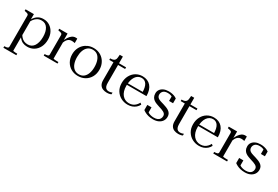

<svg xmlns="http://www.w3.org/2000/svg" viewBox="76 -1815 4643 3206"><g transform="rotate(30 2398.0 -212.0)"><path d="M283 223H33V193H34Q56 193 73.5 190Q91 187 101.5 179Q112 171 112 157V-441Q112 -456 104.5 -464Q97 -472 82 -477Q67 -482 44 -486L33 -488V-518H194V-401L201 -399V183Q201 186 213 188.5Q225 191 241.5 192Q258 193 270 193H283ZM367 10Q317 10 278.5 -7.5Q240 -25 208.5 -63.5Q177 -102 146 -164L170 -176Q193 -124 220 -91Q247 -58 280.5 -42.5Q314 -27 355 -27Q395 -27 425.5 -44Q456 -61 476 -92.5Q496 -124 506.5 -167.5Q517 -211 517 -264Q517 -315 507 -357Q497 -399 477.5 -429Q458 -459 429.5 -475Q401 -491 363 -491Q317 -491 282.5 -472Q248 -453 221.5 -416.5Q195 -380 171 -329L150 -341Q181 -404 212.5 -445.5Q244 -487 284 -507.5Q324 -528 378 -528Q444 -528 496.5 -495Q549 -462 580 -402.5Q611 -343 611 -264Q611 -184 580 -122Q549 -60 494 -25Q439 10 367 10Z M1026 -525V-440Q1020 -442 1011 -443.5Q1002 -445 991 -446.5Q980 -448 968 -448Q944 -448 926 -441Q908 -434 893 -420Q878 -406 866 -384.5Q854 -363 842 -333L831 -366Q852 -416 876 -452Q900 -488 929.5 -508Q959 -528 994 -528Q1005 -528 1013 -527.5Q1021 -527 1026 -525ZM682 0V-30H683Q716 -30 738.5 -37Q761 -44 761 -66V-441Q761 -456 753.5 -464Q746 -472 731 -477Q716 -482 693 -486L682 -488V-518H843V-380L850 -389V-40Q850 -37 860.5 -35Q871 -33 889 -31.5Q907 -30 927 -30H948V0Z M1606 -258Q1606 -179 1572 -118.5Q1538 -58 1479 -24Q1420 10 1344 10Q1269 10 1209.5 -24Q1150 -58 1116 -118.5Q1082 -179 1082 -258Q1082 -317 1101.5 -366.5Q1121 -416 1156.5 -452Q1192 -488 1239.5 -508Q1287 -528 1344 -528Q1401 -528 1448.5 -508.5Q1496 -489 1531.5 -452.5Q1567 -416 1586.5 -366.5Q1606 -317 1606 -258ZM1176 -258Q1176 -189 1195 -135.5Q1214 -82 1251.5 -52Q1289 -22 1344 -22Q1400 -22 1437 -52Q1474 -82 1493 -135Q1512 -188 1512 -258Q1512 -328 1493 -382Q1474 -436 1437 -466Q1400 -496 1344 -496Q1289 -496 1251.5 -465.5Q1214 -435 1195 -381.5Q1176 -328 1176 -258Z M1666 -486V-515H1669Q1701 -515 1722.5 -522.5Q1744 -530 1756 -546.5Q1768 -563 1770 -591L1803 -518H1971V-486ZM1835 -141Q1835 -98 1845.5 -72.5Q1856 -47 1875 -36Q1894 -25 1918 -25Q1944 -25 1962.5 -32Q1981 -39 1986 -40V-7Q1977 -2 1963.5 2Q1950 6 1935 8Q1920 10 1903 10Q1859 10 1823 -5Q1787 -20 1766.5 -53.5Q1746 -87 1746 -142V-522L1764 -525L1775 -647H1835Z M2128 -254Q2128 -198 2141.5 -155Q2155 -112 2179.5 -82.5Q2204 -53 2237 -37.5Q2270 -22 2310 -22Q2351 -22 2382 -36Q2413 -50 2436 -74Q2459 -98 2475 -128L2502 -105Q2484 -69 2454 -43Q2424 -17 2386 -3.5Q2348 10 2303 10Q2231 10 2170.5 -22.5Q2110 -55 2074 -115Q2038 -175 2038 -256Q2038 -337 2071 -398.5Q2104 -460 2160.5 -494Q2217 -528 2287 -528Q2338 -528 2378.5 -511Q2419 -494 2447.5 -461.5Q2476 -429 2491 -381.5Q2506 -334 2506 -272H2101L2100 -302H2445L2417 -291Q2416 -341 2408 -379Q2400 -417 2383.5 -443Q2367 -469 2343 -482.5Q2319 -496 2287 -496Q2252 -496 2222.5 -479.5Q2193 -463 2172 -431.5Q2151 -400 2139.5 -355Q2128 -310 2128 -254Z M2916 -123Q2916 -146 2905 -161.5Q2894 -177 2874.5 -188Q2855 -199 2830 -208Q2805 -217 2777 -225Q2749 -234 2719.5 -245Q2690 -256 2665.5 -273.5Q2641 -291 2626 -319Q2611 -347 2611 -389Q2611 -429 2632.5 -460Q2654 -491 2694 -509.5Q2734 -528 2790 -528Q2830 -528 2862 -520.5Q2894 -513 2916.5 -502.5Q2939 -492 2950 -483V-391H2873V-490Q2882 -491 2889 -485Q2896 -479 2901.5 -470.5Q2907 -462 2909 -455Q2911 -448 2909 -447Q2899 -460 2882.5 -471Q2866 -482 2843.5 -489Q2821 -496 2790 -496Q2731 -496 2704 -468.5Q2677 -441 2677 -403Q2677 -375 2689.5 -358Q2702 -341 2723 -330Q2744 -319 2770 -311.5Q2796 -304 2822 -296Q2852 -287 2881 -275.5Q2910 -264 2933.5 -248Q2957 -232 2971 -208Q2985 -184 2985 -148Q2985 -102 2961.5 -66.5Q2938 -31 2895 -10.5Q2852 10 2792 10Q2743 10 2705 0.5Q2667 -9 2639 -23.5Q2611 -38 2592 -53V-152H2673V-36Q2663 -41 2656.5 -46Q2650 -51 2647.5 -55.5Q2645 -60 2646 -65Q2647 -70 2652 -76Q2664 -59 2685 -47Q2706 -35 2733.5 -28.5Q2761 -22 2792 -22Q2833 -22 2860.5 -34.5Q2888 -47 2902 -70Q2916 -93 2916 -123Z M3042 -486V-515H3045Q3077 -515 3098.5 -522.5Q3120 -530 3132 -546.5Q3144 -563 3146 -591L3179 -518H3347V-486ZM3211 -141Q3211 -98 3221.5 -72.5Q3232 -47 3251 -36Q3270 -25 3294 -25Q3320 -25 3338.5 -32Q3357 -39 3362 -40V-7Q3353 -2 3339.5 2Q3326 6 3311 8Q3296 10 3279 10Q3235 10 3199 -5Q3163 -20 3142.5 -53.5Q3122 -87 3122 -142V-522L3140 -525L3151 -647H3211Z M3504 -254Q3504 -198 3517.5 -155Q3531 -112 3555.5 -82.5Q3580 -53 3613 -37.5Q3646 -22 3686 -22Q3727 -22 3758 -36Q3789 -50 3812 -74Q3835 -98 3851 -128L3878 -105Q3860 -69 3830 -43Q3800 -17 3762 -3.5Q3724 10 3679 10Q3607 10 3546.5 -22.5Q3486 -55 3450 -115Q3414 -175 3414 -256Q3414 -337 3447 -398.5Q3480 -460 3536.5 -494Q3593 -528 3663 -528Q3714 -528 3754.5 -511Q3795 -494 3823.5 -461.5Q3852 -429 3867 -381.5Q3882 -334 3882 -272H3477L3476 -302H3821L3793 -291Q3792 -341 3784 -379Q3776 -417 3759.5 -443Q3743 -469 3719 -482.5Q3695 -496 3663 -496Q3628 -496 3598.5 -479.5Q3569 -463 3548 -431.5Q3527 -400 3515.5 -355Q3504 -310 3504 -254Z M4295 -525V-440Q4289 -442 4280 -443.5Q4271 -445 4260 -446.5Q4249 -448 4237 -448Q4213 -448 4195 -441Q4177 -434 4162 -420Q4147 -406 4135 -384.5Q4123 -363 4111 -333L4100 -366Q4121 -416 4145 -452Q4169 -488 4198.5 -508Q4228 -528 4263 -528Q4274 -528 4282 -527.5Q4290 -527 4295 -525ZM3951 0V-30H3952Q3985 -30 4007.5 -37Q4030 -44 4030 -66V-441Q4030 -456 4022.5 -464Q4015 -472 4000 -477Q3985 -482 3962 -486L3951 -488V-518H4112V-380L4119 -389V-40Q4119 -37 4129.5 -35Q4140 -33 4158 -31.5Q4176 -30 4196 -30H4217V0Z M4687 -123Q4687 -146 4676 -161.5Q4665 -177 4645.5 -188Q4626 -199 4601 -208Q4576 -217 4548 -225Q4520 -234 4490.5 -245Q4461 -256 4436.5 -273.5Q4412 -291 4397 -319Q4382 -347 4382 -389Q4382 -429 4403.5 -460Q4425 -491 4465 -509.5Q4505 -528 4561 -528Q4601 -528 4633 -520.5Q4665 -513 4687.5 -502.5Q4710 -492 4721 -483V-391H4644V-490Q4653 -491 4660 -485Q4667 -479 4672.5 -470.5Q4678 -462 4680 -455Q4682 -448 4680 -447Q4670 -460 4653.5 -471Q4637 -482 4614.5 -489Q4592 -496 4561 -496Q4502 -496 4475 -468.5Q4448 -441 4448 -403Q4448 -375 4460.5 -358Q4473 -341 4494 -330Q4515 -319 4541 -311.5Q4567 -304 4593 -296Q4623 -287 4652 -275.5Q4681 -264 4704.5 -248Q4728 -232 4742 -208Q4756 -184 4756 -148Q4756 -102 4732.5 -66.5Q4709 -31 4666 -10.5Q4623 10 4563 10Q4514 10 4476 0.5Q4438 -9 4410 -23.5Q4382 -38 4363 -53V-152H4444V-36Q4434 -41 4427.5 -46Q4421 -51 4418.5 -55.5Q4416 -60 4417 -65Q4418 -70 4423 -76Q4435 -59 4456 -47Q4477 -35 4504.5 -28.5Q4532 -22 4563 -22Q4604 -22 4631.5 -34.5Q4659 -47 4673 -70Q4687 -93 4687 -123Z"/></g></svg>

Font: Roboto Serif 144pt
Style: Regular
Weight: 400
Version: Version 1.008